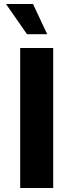

<svg xmlns="http://www.w3.org/2000/svg" viewBox="-20 -940 366 960"><path d="M81 -700H246V0H81ZM10 -920H145L216 -769H115Z"/></svg>

Font: Moderustic
Style: Bold
Weight: 700
Designer: Tural Alisoy
Foundry: TAFT Foundry
Version: Version 2.120